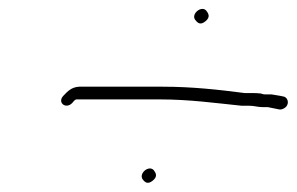

<svg xmlns="http://www.w3.org/2000/svg" viewBox="-20 -504 654 423"><path d="M294.2 -109C299.2 -102.4 305.4 -97 316.5 -106C327.6 -115 323.8 -122.4 318.8 -129C308.2 -141 285.3 -122.3 294.2 -109ZM410.2 -460C415.3 -453.4 421.4 -448 432.5 -457C443.6 -466 439.9 -473.4 434.8 -480C424.6 -493.3 399.9 -473.3 410.2 -460ZM512.6 -271H529.6C540.2 -271 548.2 -268 557.9 -268H569.9C578.1 -266.3 586.3 -264.6 594.7 -263C597.9 -262.3 601.4 -263 605.2 -265C618.6 -272.1 615.5 -287.6 606.2 -291L596.6 -293C589 -294.3 582.8 -295.3 578.3 -296H564.3C561 -296 557.8 -296.7 554.8 -298C549 -298.7 542.7 -299 536 -299H519C462.6 -306.3 403.6 -313 338.3 -313H154.3C137.8 -312 129.5 -303.5 119.6 -293C105.5 -278.3 124.9 -262.4 139 -277C141.3 -279.5 144.7 -285 148.8 -285H331.8C397.1 -285 455 -276.9 512.6 -271Z"/></svg>

Font: HoneyBee
Style: XLitIt
Weight: 200
Foundry: Cannot Into Space Fonts
Version: Version 0.89